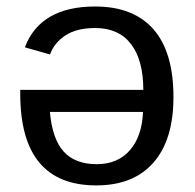

<svg xmlns="http://www.w3.org/2000/svg" viewBox="-20 -558 596 588"><path d="M418.9 -282.7H42V-271C42 -83.8 119.6 9.8 274.9 9.8C350.7 9.8 409.1 -13.5 450 -60.1C490.8 -106.6 511.2 -173.5 511.2 -260.7C511.2 -352.5 490.8 -421.7 450 -468.3C409.1 -514.8 349.6 -538.1 271.5 -538.1C159.5 -538.1 87.7 -496.4 56.2 -413.1L133.3 -391.1C141.4 -414.6 157 -433.9 179.9 -449.2C202.9 -464.5 233.4 -472.2 271.5 -472.2C319.7 -472.2 356.3 -455.7 381.3 -422.9C406.4 -390 418.9 -343.3 418.9 -282.7ZM132.8 -215.3H418C416 -165.5 402.6 -126.4 377.7 -97.9C352.8 -69.4 319 -55.2 276.4 -55.2C232.4 -55.2 198.7 -68 175.3 -93.5C151.9 -119.1 137.7 -159.7 132.8 -215.3Z"/></svg>

Font: Arimo
Style: Regular
Weight: 400
Designer: Steve Matteson
Foundry: Monotype Imaging Inc.
Version: Version 1.32